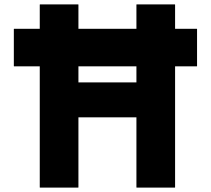

<svg xmlns="http://www.w3.org/2000/svg" viewBox="-20 -847 960 874"><path d="M601 6 602 7H776L777 6V-545H876L877 -546V-715L876 -716H777V-826L776 -827H602L601 -826V-716H337V-826L336 -827H162L161 -826V-716H44L43 -715V-546L44 -545H161V6L162 7H336L337 6V-313H601ZM601 -472H337V-545H601Z"/></svg>

Font: Hussar Woodtype
Style: SeBd
Weight: 900
Foundry: Cannot Into Space Fonts
Version: Version 1.07